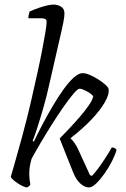

<svg xmlns="http://www.w3.org/2000/svg" viewBox="-20 -820 551 840"><path d="M98 0Q92 0 81 -5Q70 -10 58.5 -17.5Q47 -25 38 -33Q29 -41 27 -46Q33 -65 41 -94Q49 -123 58.5 -156.5Q68 -190 77 -223Q86 -256 93 -284Q106 -334 118.5 -389Q131 -444 143 -498Q155 -552 164 -598.5Q173 -645 178.5 -678Q184 -711 184 -724Q184 -733 178.5 -736.5Q173 -740 163 -740H104Q104 -746 106 -756Q108 -766 110 -770Q133 -780 152.5 -786.5Q172 -793 188 -796.5Q204 -800 215 -800Q232 -800 247 -791Q262 -782 262 -761Q262 -756 261 -746.5Q260 -737 257.5 -724Q255 -711 251 -693L194 -444Q184 -398 170 -349.5Q156 -301 143.5 -262Q131 -223 123 -204L128 -200Q144 -234 165 -274Q186 -314 209.5 -354Q233 -394 256.5 -427Q280 -460 302 -480Q324 -500 342 -500Q355 -500 373.5 -492Q392 -484 410 -472.5Q428 -461 441 -449.5Q454 -438 455 -431Q459 -408 438.5 -372.5Q418 -337 379.5 -296.5Q341 -256 288 -215Q296 -209 306.5 -194Q317 -179 324 -162L374 -53L383 -51Q393 -61 409 -82.5Q425 -104 441.5 -129.5Q458 -155 469 -175Q476 -175 482 -172Q488 -169 490 -164Q484 -143 470 -115Q456 -87 437.5 -61Q419 -35 401 -17.5Q383 0 369 0Q350 0 331 -17.5Q312 -35 300 -66L241 -214Q258 -231 281.5 -256Q305 -281 328.5 -308Q352 -335 368.5 -359Q385 -383 388 -399Q380 -409 368 -416Q356 -423 345 -427.5Q334 -432 329 -432Q320 -432 301 -409.5Q282 -387 256.5 -350.5Q231 -314 205 -272.5Q179 -231 156 -192Q133 -153 118 -125Q113 -107 110.5 -92Q108 -77 108 -60Q108 -51 109 -39.5Q110 -28 113 -13Q112 -11 109 -7.5Q106 -4 98 0Z"/></svg>

Font: Texturina 12pt Thin
Style: Italic
Weight: 250
Italic angle: -11°
Designer: Guillermo Torres Carreño
Foundry: Omnibus-Type
Version: Version 1.002